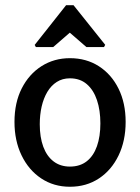

<svg xmlns="http://www.w3.org/2000/svg" viewBox="-20 -708 534 732"><path d="M246.6 4Q185 4 137.1 -27.8Q89.2 -59.7 62.2 -115.7Q35.2 -171.7 35.2 -243.1Q35.2 -316.5 62.9 -371Q90.6 -425.5 138.5 -455.9Q186.4 -486.2 246.6 -486.2Q309.2 -486.2 357.1 -455.4Q405 -424.6 432 -369.8Q459 -315.1 459 -243.1Q459 -171.2 432 -115.2Q405 -59.2 357.1 -27.6Q309.2 4 246.6 4ZM246.6 -72.9Q285 -72.9 310.9 -93.3Q336.7 -113.7 349.7 -150.8Q362.7 -187.8 362.7 -237.6Q362.7 -287.5 349.7 -326.3Q336.7 -365 310.9 -387.2Q285 -409.4 246.6 -409.4Q218.1 -409.4 196.5 -395.6Q175 -381.9 160.5 -357.7Q146.1 -333.4 138.8 -301.8Q131.6 -270.1 131.6 -234.3Q131.6 -185 145 -148.6Q158.5 -112.3 184.3 -92.6Q210.1 -72.9 246.6 -72.9ZM116.8 -528.5 112.2 -536.7 231.9 -688.1H260.4L381.1 -537.1L376.5 -528.5H309.5L246.1 -583.4L182.8 -528.5Z"/></svg>

Font: Kreon Light
Style: Regular
Weight: 300
Designer: Julia Petretta
Foundry: Julia Petretta and Eli Heuer
Version: Version 2.002